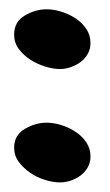

<svg xmlns="http://www.w3.org/2000/svg" viewBox="-20 -377 231 405"><path d="M170.9 -286.1Q170.9 -273.4 165 -263.2Q159.2 -252.9 149.9 -246.1Q140.6 -239.3 129.4 -235.4Q118.2 -231.4 106.4 -231.4Q91.8 -231.4 74.7 -236.8Q57.6 -242.2 43.5 -251.5Q29.3 -260.7 19.5 -273.9Q9.8 -287.1 9.8 -303.7Q9.8 -331.1 32.2 -344.2Q54.7 -357.4 78.1 -357.4Q92.8 -357.4 108.9 -352.5Q125 -347.7 139.2 -338.4Q153.3 -329.1 162.1 -315.9Q170.9 -302.7 170.9 -286.1ZM170.9 -46.9Q170.9 -34.2 165 -23.9Q159.2 -13.7 149.9 -6.8Q140.6 0 129.4 3.9Q118.2 7.8 106.4 7.8Q91.8 7.8 74.7 2.4Q57.6 -2.9 43.5 -12.7Q29.3 -22.5 19.5 -35.6Q9.8 -48.8 9.8 -65.4Q9.8 -91.8 32.2 -105Q54.7 -118.2 78.1 -118.2Q92.8 -118.2 108.9 -113.3Q125 -108.4 139.2 -99.1Q153.3 -89.8 162.1 -76.7Q170.9 -63.5 170.9 -46.9Z"/></svg>

Font: Chewy
Style: Regular
Weight: 400
Version: Version 1.001